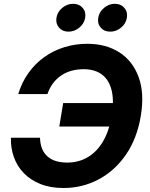

<svg xmlns="http://www.w3.org/2000/svg" viewBox="-20 -965 777 996"><path d="M309.1 10.3Q241.2 10.3 189.5 -10.5Q137.7 -31.2 103 -67.4Q68.4 -103.5 51.8 -150.6Q35.2 -197.8 36.6 -250.5H187.5Q188.5 -217.8 198.2 -193.8Q208 -169.9 226.3 -153.6Q244.6 -137.2 270.5 -129.4Q296.4 -121.6 329.1 -121.6Q386.7 -121.6 433.8 -148.7Q481 -175.8 513.4 -229.7Q545.9 -283.7 559.1 -363.3Q572.3 -442.4 559.1 -496.3Q545.9 -550.3 509 -578.1Q472.2 -606 414.1 -606Q380.9 -606 351.8 -598.1Q322.8 -590.3 298.3 -574Q273.9 -557.6 255.6 -533.7Q237.3 -509.8 226.1 -477.1H74.7Q93.3 -538.6 127.9 -586.9Q162.6 -635.3 209.7 -668.9Q256.8 -702.6 313.7 -720.2Q370.6 -737.8 432.6 -737.8Q529.8 -737.8 599.1 -693.4Q668.5 -648.9 699.2 -565.2Q730 -481.4 710.4 -363.8Q690.9 -246.1 633.1 -162.4Q575.2 -78.6 491.2 -34.2Q407.2 10.3 309.1 10.3ZM287.6 -308.6 307.6 -430.2H598.1L578.1 -308.6ZM551.8 -800.8Q520.5 -800.8 502.4 -821.8Q484.4 -842.8 489.7 -873Q494.6 -903.3 519.8 -924.3Q544.9 -945.3 575.7 -945.3Q606.9 -945.3 625 -924.3Q643.1 -903.3 638.2 -873Q633.3 -842.8 608.2 -821.8Q583 -800.8 551.8 -800.8ZM335 -800.8Q304.2 -800.8 286.1 -821.8Q268.1 -842.8 272.9 -873Q277.8 -903.3 303 -924.3Q328.1 -945.3 359.4 -945.3Q390.6 -945.3 408.7 -924.3Q426.8 -903.3 421.9 -873Q417 -842.8 391.6 -821.8Q366.2 -800.8 335 -800.8Z"/></svg>

Font: Inter 18pt
Style: Bold Italic
Weight: 700
Italic angle: -9.3988°
Designer: Rasmus Andersson
Foundry: rsms
Version: Version 4.001;git-66647c0bb